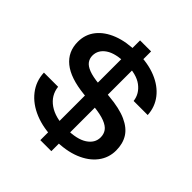

<svg xmlns="http://www.w3.org/2000/svg" viewBox="-239 -997 1244 1244"><g transform="rotate(45 382.5 -375.0)"><path d="M394 14Q289 14 210 -18.5Q131 -51 85.5 -109.5Q40 -168 37 -244H167Q175 -173 235 -131Q295 -89 396 -89Q494 -89 544 -122Q594 -155 594 -207Q594 -237 578.5 -259Q563 -281 525 -296Q487 -311 419 -318L319 -328Q184 -342 117.5 -396Q51 -450 51 -541Q51 -608 90.5 -658Q130 -708 202 -736Q274 -764 373 -764Q472 -764 545.5 -734Q619 -704 661 -650Q703 -596 707 -525H578Q571 -584 520 -622.5Q469 -661 371 -661Q277 -661 229 -628.5Q181 -596 181 -544Q181 -518 195.5 -497.5Q210 -477 245 -463.5Q280 -450 340 -444L445 -434Q547 -425 608.5 -397Q670 -369 697.5 -324.5Q725 -280 725 -218Q725 -151 685 -98.5Q645 -46 571 -16Q497 14 394 14ZM431 -832V82H330V-832Z"/></g></svg>

Font: Unbounded
Style: Regular
Weight: 400
Designer: Luke Prowse, Jean-Baptiste Morizot, Fátima Lázaro, Florian Runge
Foundry: NaN
Version: Version 1.701;gftools[0.9.28.dev5+ged2979d]